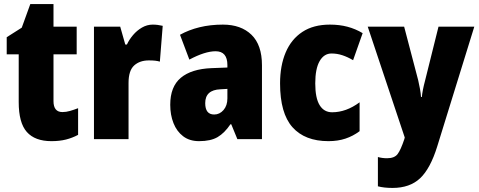

<svg xmlns="http://www.w3.org/2000/svg" viewBox="-20 -684 2354 944"><path d="M287 -133Q305 -133 324 -138.5Q343 -144 364 -152V-21Q336 -6 304.5 2Q273 10 233 10Q152 10 112 -35Q72 -80 72 -182V-417H13V-501L87 -548L129 -664H243V-553H357V-417H243V-187Q243 -133 287 -133Z M731 -563Q755 -563 780 -557L766 -381Q756 -384 743.5 -385.5Q731 -387 712 -387Q667 -387 639.5 -362Q612 -337 612 -276V0H442V-553H571L596 -465H604Q615 -489 634 -511.5Q653 -534 678 -548.5Q703 -563 731 -563Z M1076 -563Q1165 -563 1216.5 -513Q1268 -463 1268 -363V0H1147L1117 -73H1113Q1084 -30 1050 -10Q1016 10 959 10Q912 10 880.5 -14Q849 -38 833 -78.5Q817 -119 817 -169Q817 -258 869 -301.5Q921 -345 1020 -349L1098 -352V-364Q1098 -432 1040 -432Q988 -432 911 -391L865 -513Q908 -537 961 -550Q1014 -563 1076 -563ZM1064 -245Q989 -242 989 -177Q989 -121 1033 -121Q1060 -121 1079 -143Q1098 -165 1098 -200V-247Z M1595 10Q1479 10 1418 -58.5Q1357 -127 1357 -274Q1357 -361 1384.5 -426Q1412 -491 1466.5 -527Q1521 -563 1602 -563Q1649 -563 1688.5 -552.5Q1728 -542 1763 -521L1716 -388Q1689 -404 1663 -412.5Q1637 -421 1610 -421Q1573 -421 1551.5 -383.5Q1530 -346 1530 -274Q1530 -202 1551.5 -167Q1573 -132 1613 -132Q1682 -132 1748 -181V-39Q1716 -15 1678.5 -2.5Q1641 10 1595 10Z M1788 -553H1967L2036 -290Q2041 -269 2045 -246.5Q2049 -224 2050 -207H2054Q2057 -239 2070 -288L2136 -553H2312L2130 35Q2096 145 2045.5 192.5Q1995 240 1910 240Q1889 240 1871 238Q1853 236 1838 232V88Q1859 94 1883 94Q1919 94 1934.5 74Q1950 54 1968 0L1970 -8Z"/></svg>

Font: Noto Sans Ethiopic Condensed Black
Style: Regular
Weight: 900
Width: 3
Designer: Monotype Design Team
Foundry: Monotype Imaging Inc.
Version: Version 2.102; ttfautohint (v1.8.4.7-5d5b)